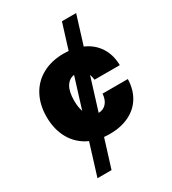

<svg xmlns="http://www.w3.org/2000/svg" viewBox="-215 -820 1015 1132"><g transform="rotate(-30 293.0 -254.0)"><path d="M426.3 -513.7Q487.3 -487.3 521 -435.3Q554.7 -383.3 555.7 -312.5H383.8Q381.3 -334 375 -350.1L307.1 -130.9Q339.4 -131.3 359.9 -153.8Q380.4 -176.3 383.8 -217.8H555.7Q554.2 -148.9 523.4 -97.4Q492.7 -45.9 436 -18.1Q379.4 9.8 302.7 9.8Q280.8 9.8 263.7 7.8L204.1 199.2H108.4L174.8 -15.1Q105 -46.4 67.1 -111.1Q29.3 -175.8 29.3 -263.7Q29.3 -345.2 62.3 -407Q95.2 -468.8 157 -502.9Q218.8 -537.1 302.7 -537.1Q320.3 -537.1 336.4 -535.6L389.6 -707H486.3ZM229 -189.9 293.5 -397.5Q257.8 -392.6 237.8 -359.1Q217.8 -325.7 217.8 -265.6Q217.8 -220.7 229 -189.9Z"/></g></svg>

Font: Pretendard Std Black
Style: Regular
Weight: 900
Designer: Base glyphs from Inter by Rasmus Andersson; Hangeul glyphs from Noto Sans CJK(Source Han Sans) by Jang Soo-young and Kan
Foundry: Kil Hyung-jin
Version: Version 1.309